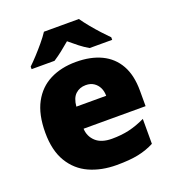

<svg xmlns="http://www.w3.org/2000/svg" viewBox="-140 -874 897 992"><g transform="rotate(-20 309.0 -378.0)"><path d="M315 -563Q396 -563 454.5 -535Q513 -507 544.5 -451Q576 -395 576 -310V-225H235Q237 -182 267.5 -154Q298 -126 356 -126Q408 -126 451 -136Q494 -146 540 -168V-31Q500 -10 452.5 0Q405 10 333 10Q249 10 183.5 -19.5Q118 -49 80 -112Q42 -175 42 -273Q42 -373 76.5 -437Q111 -501 172.5 -532Q234 -563 315 -563ZM322 -433Q288 -433 265.5 -412Q243 -391 239 -345H403Q403 -370 393.5 -389.5Q384 -409 366 -421Q348 -433 322 -433ZM406 -766Q422 -743 444.5 -715.5Q467 -688 490.5 -662.5Q514 -637 531 -620V-606H407Q381 -621 358 -639Q335 -657 309 -679Q283 -657 261.5 -640Q240 -623 214 -606H88V-620Q107 -638 130.5 -663.5Q154 -689 176.5 -716Q199 -743 214 -766Z"/></g></svg>

Font: Noto Sans Hebrew Black
Style: Regular
Weight: 900
Designer: Monotype Design Team
Foundry: Monotype Imaging Inc.
Version: Version 2.003